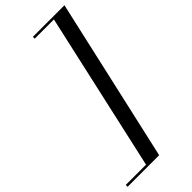

<svg xmlns="http://www.w3.org/2000/svg" viewBox="-386 -831 1032 1032"><g transform="rotate(-45 130.0 -315.0)"><path d="M145 150.1H-95V136.2H59.1L261 -765.9H115V-779.8H355Z"/></g></svg>

Font: Bodoni* 16
Style: Italic
Weight: 400
Italic angle: -13°
Version: Version 2.000